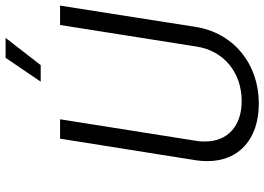

<svg xmlns="http://www.w3.org/2000/svg" viewBox="-149 -785 942 684"><g transform="rotate(-90 322.0 -443.0)"><path d="M373 -769H432L529 -894H458ZM295 8C436 8 546 -81 568 -216L644 -700H575L498 -213C483 -117 406 -53 304 -53C214 -53 160 -104 160 -183C160 -193 160 -203 162 -213L239 -700H170L93 -216C91 -202 90 -188 90 -175C90 -63 168 8 295 8Z"/></g></svg>

Font: Arthouse Owned
Style: Italic
Weight: 400
Italic angle: -10°
Designer: Jeremy Tribby
Foundry: Tribby Type
Version: Version 1.000;PS 001.000;hotconv 1.0.88;makeotf.lib2.5.64775